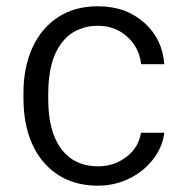

<svg xmlns="http://www.w3.org/2000/svg" viewBox="-20 -575 580 605"><path d="M172.3 -106.8C145.6 -143.1 132 -194.5 132 -261.5V-280.1C132 -313.9 135.5 -344.1 142.1 -370.8C148.6 -397 159.2 -419.1 172.8 -437.8C178.3 -445.3 183.9 -451.9 190.4 -457.9C197 -464 203.5 -469 211.1 -473.6C218.6 -478.1 226.2 -481.6 234.8 -484.6C242.8 -487.7 251.4 -490.2 260.5 -491.7C269.5 -493.2 279.1 -493.7 288.7 -493.7C325.9 -493.7 357.2 -481.6 382.9 -457.4C406.5 -435.3 420.7 -407.1 424.7 -372.8H497.7C493.7 -425.7 473 -468.5 435.8 -502.3C416.1 -519.9 394.5 -533 370.3 -542.1C345.6 -550.6 318.4 -555.2 288.7 -555.2C240.3 -555.2 198.5 -544.1 163.7 -521.4C128.5 -498.7 101.3 -466.5 82.6 -425.7C63.5 -383.9 53.9 -336.5 53.9 -283.6V-267.5C53.9 -181.4 75.1 -113.4 117.9 -63.5C160.2 -14.6 217.1 10.1 289.2 10.1C306.8 10.1 324.4 8.1 341.6 4C358.2 0 374.8 -6 390.9 -14.1C422.7 -30.7 447.9 -52.4 467.5 -79.6C484.6 -104.3 494.7 -130 497.7 -156.7H424.2C419.6 -127 405.5 -102.3 380.9 -82.6C374.3 -77.6 367.8 -73 360.7 -69C353.1 -65 346.1 -61.5 338.5 -58.9C331 -56.4 322.9 -54.4 314.9 -52.9C306.3 -51.4 297.7 -50.9 289.2 -50.9C238.8 -50.9 200 -69.5 172.3 -106.8Z"/></svg>

Font: Vazir FD Light
Style: Regular
Weight: 300
Foundry: DejaVu fonts team - Redesigned by Saber Rastikerdar
Version: Version 21.10;October 20, 2019;FontCreator 12.0.0.2547 64-bi